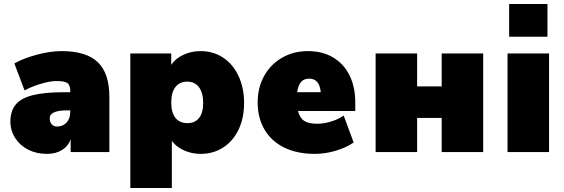

<svg xmlns="http://www.w3.org/2000/svg" viewBox="-20 -762 2826 962"><path d="M528 -276V0H334V-64Q322 -30 291 -10.5Q260 9 215 9Q163 9 121.5 -12Q80 -33 56 -70.5Q32 -108 32 -155Q33 -208 60 -239.5Q87 -271 146 -285.5Q205 -300 304 -300H332V-306Q332 -336 317.5 -346Q303 -356 263 -356Q232 -356 186 -342.5Q140 -329 103 -309L52 -444Q97 -470 165 -488Q233 -506 288 -506Q412 -506 470 -450.5Q528 -395 528 -276ZM332 -202V-209H316Q229 -209 229 -169Q229 -151 239 -139.5Q249 -128 266 -128Q295 -128 313.5 -148Q332 -168 332 -202Z M1203 -246Q1203 -170 1175 -112Q1147 -54 1097.5 -22.5Q1048 9 985 9Q941 9 902 -8.5Q863 -26 841 -56V180H633V-494H838V-437Q859 -469 899 -487.5Q939 -506 985 -506Q1048 -506 1097.5 -473.5Q1147 -441 1175 -381.5Q1203 -322 1203 -246ZM998 -246Q998 -297 977 -325Q956 -353 918 -353Q880 -353 859 -326Q838 -299 838 -248Q838 -198 859 -171.5Q880 -145 919 -145Q957 -145 977.5 -171Q998 -197 998 -246Z M1760 -206H1473Q1482 -171 1504 -156.5Q1526 -142 1568 -142Q1602 -142 1638.5 -153Q1675 -164 1702 -183L1752 -48Q1714 -22 1661.5 -6.5Q1609 9 1557 9Q1469 9 1404.5 -22.5Q1340 -54 1305.5 -112.5Q1271 -171 1271 -249Q1271 -323 1303.5 -381.5Q1336 -440 1393.5 -473Q1451 -506 1523 -506Q1595 -506 1648.5 -474.5Q1702 -443 1731 -385Q1760 -327 1760 -249ZM1469 -300H1587Q1581 -368 1529 -368Q1503 -368 1488.5 -351.5Q1474 -335 1469 -300Z M1862 -494H2070V-329H2193V-494H2401V0H2193V-171H2070V0H1862Z M2523 -494H2731V0H2523ZM2723 -742V-578H2531V-742Z"/></svg>

Font: Nunito Sans Heavy
Style: Regular
Weight: 400
Designer: Vernon Adams
Foundry: Vernon Adams
Version: Version 2.500